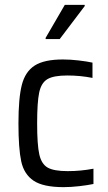

<svg xmlns="http://www.w3.org/2000/svg" viewBox="-20 -763 446 791"><path d="M56 0ZM242 8Q158 8 118.5 -18.5Q79 -45 67.5 -98Q56 -151 56 -255Q56 -359 70 -413.5Q84 -468 123 -493Q162 -518 239 -518Q270 -518 304 -514Q338 -510 361 -505V-442Q311 -452 257 -452Q201 -452 175.5 -437Q150 -422 141.5 -382Q133 -342 133 -255Q133 -166 142 -126.5Q151 -87 176.5 -72.5Q202 -58 259 -58Q313 -58 365 -68V-5Q341 0 306.5 4Q272 8 242 8ZM168 -602V-607L247 -743H329V-738L226 -602Z"/></svg>

Font: Assailand
Style: Regular
Weight: 400
Designer: Hector Gatti with collaboration of the Omnibus-Type team
Foundry: Omnibus-Type
Version: Version 0.072;October 19, 2019;FontCreator 12.0.0.2547 64-bi